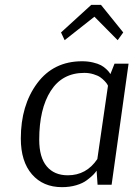

<svg xmlns="http://www.w3.org/2000/svg" viewBox="-20 -763 555 793"><path d="M489 -629 466 -597 370 -694 247 -597 232 -629 357 -743H397ZM441 0H383L379 -58Q373 -49 364.5 -40.5Q356 -32 339 -19Q322 -6 295 2Q268 10 236 10Q158 10 112 -43Q66 -96 66 -191Q66 -328 133.5 -419Q201 -510 319 -510Q343 -510 364 -505Q385 -500 397 -493.5Q409 -487 418.5 -478Q428 -469 431 -464.5Q434 -460 436 -457L453 -500H511ZM260 -39Q337 -39 382 -106L426 -409Q425 -411 422.5 -415.5Q420 -420 412 -428.5Q404 -437 394 -444Q384 -451 366 -456.5Q348 -462 328 -462Q237 -462 189.5 -387.5Q142 -313 142 -186Q142 -113 173 -76Q204 -39 260 -39Z"/></svg>

Font: Arsenal
Style: Italic
Weight: 400
Italic angle: -9.10001°
Designer: Andrij Shevchenko
Foundry: Stairsfor
Version: Version 2.001;PS 002.001;hotconv 1.0.88;makeotf.lib2.5.64775